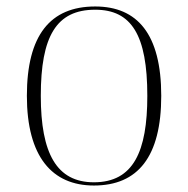

<svg xmlns="http://www.w3.org/2000/svg" viewBox="-20 -563 581 593"><path d="M270 10C406 10 478 -79 478 -267C478 -458 404 -543 274 -543C135 -543 63 -454 63 -267C63 -79 141 10 270 10ZM270 0C155 0 106 -89 106 -267C106 -451 154 -533 274 -533C386 -533 435 -455 435 -267C435 -95 392 0 270 0Z"/></svg>

Font: Noto Serif Display ExtraLight
Style: Regular
Weight: 200
Designer: Monotype Design Team
Foundry: Monotype Imaging Inc.
Version: Version 2.009